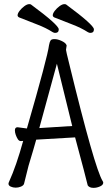

<svg xmlns="http://www.w3.org/2000/svg" viewBox="-20 -900 540 928"><path d="M432 8Q412 8 404 -4Q396 -39 343 -236L155 -225Q145 -188 118 -99L96 -11Q93 -3 81 2Q69 7 56 7Q43 7 32 2Q21 -3 21 -12Q21 -16 24 -22Q59 -99 92 -219Q87 -218 81 -218Q72 -218 66 -227.5Q60 -237 56 -248.5Q52 -260 52 -270Q52 -285 65 -285Q90 -281 110 -279Q210 -625 217 -682Q220 -698 224.5 -704.5Q229 -711 243 -711Q259 -711 278 -702Q297 -693 301 -683Q302 -682 302 -679Q302 -675 300.5 -669.5Q299 -664 299 -659Q299 -654 315 -590Q437 -89 476 -25Q479 -21 479 -17Q479 -6 463.5 1Q448 8 432 8ZM170 -281 329 -291Q304 -390 270 -531L255 -592ZM246 -741Q241 -741 234 -745Q203 -765 160 -781.5Q117 -798 72 -816Q65 -820 65 -826Q65 -835 74.5 -847.5Q84 -860 97.5 -870Q111 -880 121 -880Q128 -880 130 -878Q264 -779 264 -758Q264 -741 246 -741ZM416 -741Q411 -741 404 -745Q373 -765 330 -781.5Q287 -798 242 -816Q235 -820 235 -826Q235 -835 244.5 -847.5Q254 -860 267.5 -870Q281 -880 291 -880Q298 -880 300 -878Q434 -779 434 -758Q434 -741 416 -741Z"/></svg>

Font: LXGW WenKai Mono TC
Style: Regular
Weight: 400
Designer: LXGW / Fontworks Inc.
Foundry: LXGW / Fontworks Inc.
Version: Version 1.330